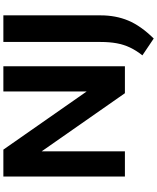

<svg xmlns="http://www.w3.org/2000/svg" viewBox="86 -866 956 1169"><g transform="rotate(-90 564.5 -282.0)"><path d="M73.5 0V-740H237.5L591.5 -233V-740H745V0H581L227 -507V0ZM914 175.5 811.5 106.5Q841.5 68.5 859.2 31Q877 -6.5 885 -49.8Q893 -93 893 -148.5V-740H1055V-148Q1055 -55.5 1023.2 20.5Q991.5 96.5 914 175.5Z"/></g></svg>

Font: Encode Sans Semi Expanded
Style: Bold
Weight: 700
Width: 6
Designer: Multiple Designers
Foundry: Impallari Type
Version: Version 3.000; ttfautohint (v1.8.3) -l 8 -r 50 -G 200 -x 14 